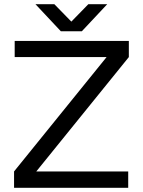

<svg xmlns="http://www.w3.org/2000/svg" viewBox="-20 -895 681 915"><path d="M47 -78 488 -623H50V-700H594V-623L153 -78H591V0H47ZM149 -875H239L320 -792L401 -875H491L370 -746H270Z"/></svg>

Font: Oak Sans
Style: Regular
Weight: 400
Designer: Erik Kennedy, Walven
Foundry: Erik Kennedy, Walven
Version: Version 1.000